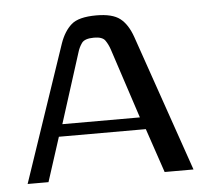

<svg xmlns="http://www.w3.org/2000/svg" viewBox="-41 -507 596 550"><g transform="rotate(-5 257.0 -232.0)"><path d="M17 0 150 -393Q162 -427 183 -445.5Q204 -464 255 -464Q301 -464 323 -447Q345 -430 358 -393L494 0H411L368 -127H118L77 0ZM131 -162H354L288 -363Q283 -378 275 -389.5Q267 -401 243 -401Q216 -401 207.5 -389Q199 -377 195 -363Z"/></g></svg>

Font: Genos
Style: Regular
Weight: 400
Designer: Robert E. Leuschke
Foundry: Robert E. Leuschke
Version: Version 1.010